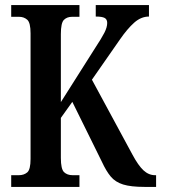

<svg xmlns="http://www.w3.org/2000/svg" viewBox="-20 -734 662 754"><path d="M24 0V-46H54Q74 -46 87 -57Q100 -68 100 -110V-603Q100 -645 87 -656.5Q74 -668 55 -668H24V-714H292V-668H263Q243 -668 231 -656Q219 -644 219 -600V-333L354 -546Q379 -584 390 -605.5Q401 -627 401 -644Q401 -658 391 -663.5Q381 -669 356 -669V-714H565V-669Q534 -669 507 -645Q480 -621 451 -579L341 -421L500 -127Q523 -84 543.5 -65Q564 -46 589 -46H593V0H548Q494 0 463.5 -9.5Q433 -19 415 -40.5Q397 -62 380 -99L264 -334L219 -271V-114Q219 -70 231.5 -58Q244 -46 265 -46H292V0Z"/></svg>

Font: Noto Serif ExtraCondensed SemiBold
Style: Regular
Weight: 600
Width: 2
Designer: Monotype Design Team
Foundry: Monotype Imaging Inc.
Version: Version 2.015; ttfautohint (v1.8.4.7-5d5b)